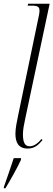

<svg xmlns="http://www.w3.org/2000/svg" viewBox="-35 -780 284 1021"><path d="M112 10C149 10 169 -9 191 -35L186 -41C166 -17 144 -2 123 -2C95 -2 87 -27 87 -66C87 -90 92 -116 100 -153L229 -760H115L112 -750H136C171 -750 175 -739 175 -722C175 -719 175 -715 173 -703L62 -169C55 -134 47 -99 47 -69C47 -23 63 10 112 10ZM-14 213 -15 221H-6C17 183 57 113 76 71L77 61H38C22 109 2 169 -14 213Z"/></svg>

Font: Noto Serif Display ExtraCondensed ExtraLight
Style: Italic
Weight: 200
Width: 2
Italic angle: -12°
Designer: Monotype Design Team
Foundry: Monotype Imaging Inc.
Version: Version 2.009